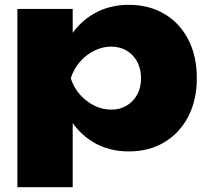

<svg xmlns="http://www.w3.org/2000/svg" viewBox="-20 -610 864 795"><path d="M52 -573H281V-420L272 -394V-219L281 -168V165H52ZM211 -286Q223 -379 263.5 -447.5Q304 -516 368 -553Q432 -590 513 -590Q597 -590 660.5 -552.5Q724 -515 759.5 -446.5Q795 -378 795 -286Q795 -196 759.5 -127.5Q724 -59 660.5 -21Q597 17 513 17Q431 17 367.5 -20.5Q304 -58 264 -126.5Q224 -195 211 -286ZM564 -286Q564 -324 548.5 -353.5Q533 -383 505 -400Q477 -417 441 -417Q404 -417 370 -400Q336 -383 310.5 -353.5Q285 -324 273 -286Q285 -248 310.5 -219Q336 -190 370 -173Q404 -156 441 -156Q477 -156 505 -173Q533 -190 548.5 -219Q564 -248 564 -286Z"/></svg>

Font: Unbounded ExtraBold
Style: Regular
Weight: 800
Designer: Luke Prowse, Jean-Baptiste Morizot, Fátima Lázaro, Florian Runge
Foundry: NaN
Version: Version 1.701;gftools[0.9.28.dev5+ged2979d]